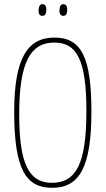

<svg xmlns="http://www.w3.org/2000/svg" viewBox="-20 -890 506 920"><path d="M48 -355C48 -80 103 10 230 10C362 10 418 -91 418 -355C418 -615 370 -710 241 -710C111 -710 48 -609 48 -355ZM72 -343C72 -596 128 -686 240 -686C347 -686 394 -605 394 -358C394 -104 344 -14 229 -14C120 -14 72 -101 72 -343ZM184 -870C172 -870 166 -861 165 -842C164 -825 169 -815 182 -814C196 -814 201 -823 202 -840C203 -859 197 -870 184 -870ZM284 -870C272 -870 266 -861 265 -842C264 -825 269 -815 282 -814C296 -814 301 -823 302 -840C303 -859 297 -870 284 -870Z"/></svg>

Font: Yanone Kaffeesatz Extra Light
Style: Regular
Weight: 200
Designer: Yanone (Cyrillic: Daniel Pouzeot & Huerta Tipografica)
Foundry: Yanone
Version: Version 1.100;PS 001.100;hotconv 1.0.70;makeotf.lib2.5.58329